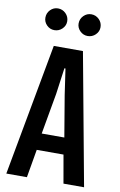

<svg xmlns="http://www.w3.org/2000/svg" viewBox="-101 -989 654 1045"><g transform="rotate(10 226.0 -467.0)"><path d="M11.2 0 145 -729H306.2L440.9 0H327.1L299.8 -155.8H151.9L125 0ZM73.2 -873Q73.2 -898.4 90.8 -916.3Q108.4 -934.1 132.8 -934.1Q157.7 -934.1 175.8 -916.3Q193.8 -898.4 193.8 -873Q193.8 -849.1 175.8 -831.5Q157.7 -814 132.8 -814Q108.4 -814 90.8 -831.5Q73.2 -849.1 73.2 -873ZM163.1 -248H288.1L250 -475.1L229 -619.1H223.1L203.1 -474.1ZM256.8 -873Q256.8 -898.4 274.7 -916.3Q292.5 -934.1 316.9 -934.1Q341.8 -934.1 359.9 -916.3Q377.9 -898.4 377.9 -873Q377.9 -849.1 359.9 -831.5Q341.8 -814 316.9 -814Q292.5 -814 274.7 -831.5Q256.8 -849.1 256.8 -873Z"/></g></svg>

Font: Lumene Sans Condensed
Style: Bold
Weight: 600
Width: 3
Designer: Deni Anggara
Version: Version 1.003;Glyphs 3.1.2 (3151)